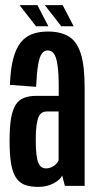

<svg xmlns="http://www.w3.org/2000/svg" viewBox="-20 -728 376 752"><path d="M130.5 4Q149 4 164.5 -0.2Q180 -4.5 192.2 -11.2Q204.5 -18 212.5 -25.5Q220.5 -33 223.5 -41L234 0H311.5V-385Q311.5 -472 296 -519.2Q280.5 -566.5 248.8 -585.5Q217 -604.5 167 -604.5Q133.5 -604.5 106.8 -594.8Q80 -585 61.5 -562.2Q43 -539.5 32 -498.8Q21 -458 19 -395.5L121.5 -388Q124 -444.5 129.5 -475.5Q135 -506.5 144.2 -518.5Q153.5 -530.5 166.5 -530.5Q182 -530.5 191.2 -517.8Q200.5 -505 205.2 -473.5Q210 -442 210 -385.5V-352.5H121.5Q93.5 -352.5 73.5 -344.5Q53.5 -336.5 41.2 -317.2Q29 -298 23.2 -263.8Q17.5 -229.5 17.5 -175.5Q17.5 -118.5 24.2 -83Q31 -47.5 45.2 -28.5Q59.5 -9.5 80.5 -2.8Q101.5 4 130.5 4ZM159 -68.5Q150.5 -68.5 143.2 -73Q136 -77.5 130.8 -89Q125.5 -100.5 122.8 -122.5Q120 -144.5 120 -180.5Q120 -216 123.2 -238.2Q126.5 -260.5 132 -271.8Q137.5 -283 145.8 -287.2Q154 -291.5 164 -291.5H209.5V-100.5Q207.5 -94 200.2 -86.2Q193 -78.5 182.5 -73.5Q172 -68.5 159 -68.5ZM220 -625H268.5L225.5 -708H155.5ZM121 -625H169.5L126.5 -708H56.5Z"/></svg>

Font: Anybody ExtraCondensed Medium
Style: Regular
Weight: 500
Width: 2
Version: Version 1.113;gftools[0.9.25]